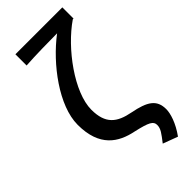

<svg xmlns="http://www.w3.org/2000/svg" viewBox="-312 -852 1114 1114"><g transform="rotate(-45 245.5 -294.5)"><path d="M324 174 415 208C462 143 480 82 480 47C480 -31 432 -61 324 -82C224 -101 170 -142 170 -258C170 -400 323 -608 465 -705H471V-797H86V-705C157 -710 284 -712 343 -712C199 -603 52 -408 52 -252C52 -72 150 -13 258 9C355 31 378 44 378 75C378 105 361 126 324 174Z"/></g></svg>

Font: Spoqa Han Sans Neo Medium
Style: Regular
Weight: 500
Designer: [Spoqa Han Sans Neo] Dong-huui Kim ___ Younghwa Kang ___ Yujin Lee ___ [Noto Sans] Ryoko NISHIZUKA ____ (kana & ideograp
Foundry: Spoqa (http://www.spoqa-han-sans.com)
Version: Version 1.100;hotconv 1.0.109;makeotfexe 2.5.65596